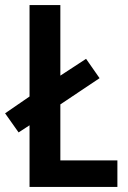

<svg xmlns="http://www.w3.org/2000/svg" viewBox="-30 -734 502 754"><path d="M86 0V-242L43 -214L-10 -289L86 -355V-714H207V-437L308 -503L361 -427L207 -324V-104H431V0Z"/></svg>

Font: Noto Sans Hebrew Condensed SemiBold
Style: Regular
Weight: 600
Width: 3
Designer: Monotype Design Team
Foundry: Monotype Imaging Inc.
Version: Version 2.004; ttfautohint (v1.8.4.7-5d5b)